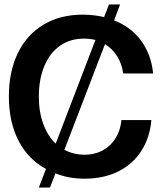

<svg xmlns="http://www.w3.org/2000/svg" viewBox="-20 -792 730 865"><path d="M361 13Q289 13 230 -11L205 53H155L187 -31Q107 -74 63.5 -158Q20 -242 20 -357Q20 -470 60.5 -553Q101 -636 176 -681Q251 -726 353 -726Q402 -726 449 -715L471 -772H521L494 -700Q570 -671 615.5 -609Q661 -547 670 -461H535Q529 -505 507.5 -539Q486 -573 453 -593L270 -117Q312 -95 361 -95Q429 -95 474.5 -137.5Q520 -180 527 -251H662Q655 -171 616 -111Q577 -51 511.5 -19Q446 13 361 13ZM231 -145 410 -612Q385 -618 358 -618Q296 -618 250.5 -586Q205 -554 180 -495Q155 -436 155 -357Q155 -288 175 -233.5Q195 -179 231 -145Z"/></svg>

Font: Non Bureau Medium
Style: Regular
Weight: 500
Designer: Jona Saucedo
Foundry: Non Foundry
Version: Version 1.000; ttfautohint (v1.8.4)